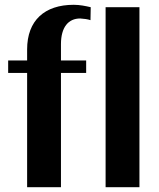

<svg xmlns="http://www.w3.org/2000/svg" viewBox="-20 -780 663 800"><path d="M14 -476H93V0H234V-476H339V-528H234V-596C234 -667 265 -703 314 -703C331 -702 345 -700 357 -696L358 -750C336 -755 313 -760 287 -760C166 -760 93 -695 93 -574V-528H14ZM420 0H561V-750H420Z"/></svg>

Font: Aerodynamic
Style: Regular
Weight: 500
Designer: Google
Version: Version 2.000980; 2014